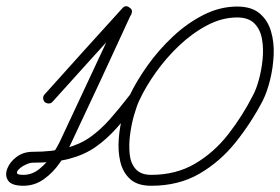

<svg xmlns="http://www.w3.org/2000/svg" viewBox="-52 -579 899 616"><path d="M117 -253Q112 -247 105 -247Q98 -247 92 -251Q87 -256 86.5 -263.5Q86 -271 91 -276Q153 -345 215.5 -414.5Q278 -484 341 -553Q351 -564 363 -555Q376 -547 369 -534Q321 -429 272.5 -325Q224 -221 175 -117Q161 -87 139.5 -56Q118 -25 88.5 -4Q59 17 23 17Q-14 17 -25.5 1Q-37 -15 -29 -37Q-21 -59 1 -75.5Q23 -92 53 -92Q116 -92 160.5 -104Q205 -116 238 -139.5Q271 -163 301 -197Q331 -231 365 -275Q365 -275 365 -275Q365 -275 365 -275Q370 -281 377 -282Q384 -283 390 -278Q395 -274 396 -266.5Q397 -259 393 -254Q355 -205 322.5 -168.5Q290 -132 254 -107Q218 -82 170 -69.5Q122 -57 53 -57Q44 -57 31 -51Q18 -45 9.5 -37Q1 -29 2.5 -23.5Q4 -18 23 -18Q51 -18 74.5 -37Q98 -56 115.5 -82.5Q133 -109 143 -131Q241 -340 338 -548Q341 -555 347.5 -555Q354 -555 360 -551Q366 -547 369 -541Q372 -535 367 -529Q304 -460 241.5 -391Q179 -322 117 -253Q117 -253 117 -253Q117 -253 117 -253ZM363 -272Q366 -278 373 -280.5Q380 -283 386 -280Q393 -278 395.5 -271Q398 -264 395 -257Q387 -240 378.5 -211Q370 -182 365.5 -148.5Q361 -115 364 -85Q367 -55 383.5 -36.5Q400 -18 433 -18Q513 -18 574 -54Q635 -90 680.5 -148.5Q726 -207 759 -272Q770 -292 778.5 -323Q787 -354 790.5 -388.5Q794 -423 788.5 -454Q783 -485 764 -504Q745 -523 709 -523Q660 -523 612 -497.5Q564 -472 522 -432Q480 -392 447.5 -346Q415 -300 396 -259Q396 -259 396 -259Q396 -259 396 -259Q393 -252 386 -249.5Q379 -247 373 -250Q366 -253 363.5 -260Q361 -267 364 -273Q386 -319 421.5 -369Q457 -419 503 -462Q549 -505 601.5 -531.5Q654 -558 709 -558Q755 -558 781 -536Q807 -514 817.5 -478.5Q828 -443 826 -402Q824 -361 814.5 -322.5Q805 -284 791 -256Q754 -185 704 -122.5Q654 -60 587.5 -21.5Q521 17 433 17Q389 17 365.5 -4.5Q342 -26 334 -60Q326 -94 329 -133.5Q332 -173 342 -210Q352 -247 363 -272Q363 -272 363 -272Q363 -272 363 -272Z"/></svg>

Font: FRB American Cursive
Style: Italic
Weight: 400
Italic angle: -25°
Version: Version 2.0;Modular Font Editor K font №1